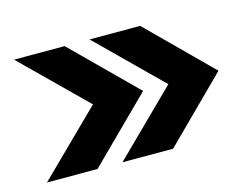

<svg xmlns="http://www.w3.org/2000/svg" viewBox="-66 -559 813 625"><g transform="rotate(-15 340.0 -247.0)"><path d="M277 -40H447.5L656 -247L447.5 -454H277L487 -247ZM22.5 -40H193L402 -247L193 -454H22.5L233 -247Z"/></g></svg>

Font: Anybody UltraCondensed Thin
Style: Bold
Weight: 700
Version: Version 1.111